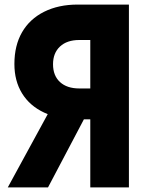

<svg xmlns="http://www.w3.org/2000/svg" viewBox="-20 -820 640 840"><path d="M375 0V-298H320Q236 -298 173 -327.5Q110 -357 76.5 -411.5Q43 -466 43 -540Q43 -621 76.5 -679Q110 -737 173 -768.5Q236 -800 320 -800H544V0ZM14 0 195 -332H365L190 0ZM327 -433H375V-645H327Q273 -645 242.5 -616.5Q212 -588 212 -539Q212 -489 242.5 -461Q273 -433 327 -433Z"/></svg>

Font: Martian Mono Condensed
Style: Bold
Weight: 700
Width: 3
Designer: Roman Shamin
Foundry: Evil Martians
Version: Version 1.000